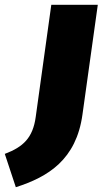

<svg xmlns="http://www.w3.org/2000/svg" viewBox="-137 -554 431 801"><path d="M-71 227C64 184 181 112 207 -76L271 -534H77L12 -66C0 21 -40 59 -117 88Z"/></svg>

Font: Fira Sans Heavy
Style: Italic
Weight: 900
Italic angle: -8°
Designer: bBox Type GmbH & Carrois Corporate GbR & Edenspiekermann AG
Foundry: bBox Type GmbH & Carrois Corporate GbR & Edenspiekermann AG
Version: Version 4.301;PS 004.301;hotconv 1.0.88;makeotf.lib2.5.64775